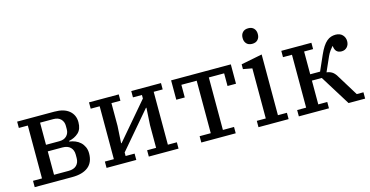

<svg xmlns="http://www.w3.org/2000/svg" viewBox="-76 -1108 2827 1466"><g transform="rotate(-15 1337.5 -375.0)"><path d="M48 -50H119V-468H48V-518H342Q418 -518 458.5 -484Q499 -450 499 -393Q499 -338 468.5 -310Q438 -282 393 -273V-268Q417 -265 439 -256Q461 -247 478 -231.5Q495 -216 505.5 -193.5Q516 -171 516 -142Q516 -71 471.5 -35.5Q427 0 344 0H48ZM330 -53Q372 -53 393.5 -74.5Q415 -96 415 -132V-159Q415 -195 393.5 -216.5Q372 -238 330 -238H215V-53ZM320 -290Q358 -290 378.5 -311Q399 -332 399 -364V-391Q399 -423 378.5 -444Q358 -465 320 -465H215V-290Z M616 -50H687V-468H616V-518H851V-468H780V-288L772 -153H776L1021 -440V-468H950V-518H1185V-468H1114V-50H1185V0H950V-50H1021V-230L1029 -365H1025L780 -78V-50H851V0H616Z M1365 -50H1453V-465H1332V-365H1265V-518H1737V-365H1670V-465H1549V-50H1637V0H1365Z M1936 -627Q1907 -627 1891.5 -644Q1876 -661 1876 -686V-691Q1876 -716 1891.5 -733Q1907 -750 1936 -750Q1965 -750 1980.5 -733Q1996 -716 1996 -691V-686Q1996 -661 1980.5 -644Q1965 -627 1936 -627ZM1817 -50H1888V-446L1817 -459V-497L1984 -530V-50H2055V0H1817Z M2136 -50H2207V-468H2136V-518H2374V-468H2303V-288H2381L2434 -408Q2450 -444 2465.5 -467.5Q2481 -491 2497.5 -505Q2514 -519 2531.5 -524.5Q2549 -530 2567 -530Q2602 -530 2621.5 -509.5Q2641 -489 2641 -460Q2641 -431 2624 -413Q2607 -395 2581 -395Q2530 -395 2525 -451H2522Q2513 -441 2500.5 -424Q2488 -407 2478 -385L2427 -270Q2452 -267 2470 -255.5Q2488 -244 2503 -219L2607 -50H2660V0H2529L2381 -238H2303V-50H2374V0H2136Z"/></g></svg>

Font: IBM Plex Serif Text
Style: Regular
Weight: 450
Designer: Mike Abbink, Paul van der Laan, Pieter van Rosmalen
Foundry: Bold Monday
Version: Version 3.001